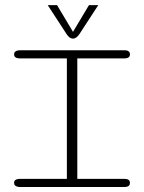

<svg xmlns="http://www.w3.org/2000/svg" viewBox="-20 -744 573 764"><path d="M246.1 -511.7H71.8Q65.4 -511.7 59.1 -511.7Q52.7 -511.7 47.6 -513.2Q42.5 -514.6 39.3 -517.8Q36.1 -521 36.1 -526.9Q36.1 -534.2 39.6 -537.6Q43 -541 48.1 -542.5Q53.2 -543.9 59.6 -543.9Q65.9 -543.9 71.8 -543.9H461.9Q469.2 -543.9 475.6 -543.9Q481.9 -543.9 486.6 -542.5Q491.2 -541 494.1 -537.6Q497.1 -534.2 497.1 -527.8Q497.1 -521.5 494.1 -518.1Q491.2 -514.6 486.6 -513.2Q481.9 -511.7 475.6 -511.7Q469.2 -511.7 461.9 -511.7H287.6V-32.2H461.9Q469.2 -32.2 475.6 -32.2Q481.9 -32.2 486.6 -30.8Q491.2 -29.3 494.1 -25.9Q497.1 -22.5 497.1 -16.1Q497.1 -9.8 494.1 -6.3Q491.2 -2.9 486.6 -1.5Q481.9 0 475.6 0Q469.2 0 461.9 0H71.8Q65.9 0 59.6 0Q53.2 0 48.1 -1.5Q43 -2.9 39.6 -6.3Q36.1 -9.8 36.1 -17.1Q36.1 -22.9 39.3 -26.1Q42.5 -29.3 47.6 -30.8Q52.7 -32.2 59.1 -32.2Q65.4 -32.2 71.8 -32.2H246.1ZM270.5 -617.2 334 -723.6H371.1L296.4 -608.9Q283.7 -590.3 270.5 -590.3Q256.3 -590.3 244.6 -608.9L169.9 -723.6H207Z"/></svg>

Font: Gruppo
Style: Regular
Weight: 400
Foundry: Vernon Adams
Version: Version 1.000